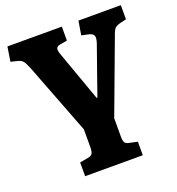

<svg xmlns="http://www.w3.org/2000/svg" viewBox="-132 -619 871 945"><g transform="rotate(-20 303.0 -146.5)"><path d="M153 219V147L197 139Q214 136 220 126.5Q226 117 226 90V0L82 -374Q70 -403 62 -412.5Q54 -422 37 -427L0 -436L12 -512H297V-439L258 -432Q242 -429 239 -418.5Q236 -408 245 -384L338 -124H342L431 -377Q439 -402 434.5 -414Q430 -426 409 -431L372 -439L384 -512H606V-438L572 -430Q554 -425 545 -416.5Q536 -408 526 -378L385 0V96Q385 119 391 127.5Q397 136 412 139L455 148V219Z"/></g></svg>

Font: Literata 12pt
Style: Bold
Weight: 700
Designer: Latin by Veronika Burian and Jose Scaglione. Greek by Irene Vlachou. Cyrillic by Vera Evstafieva.
Foundry: TypeTogether
Version: Version 3.002